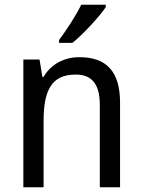

<svg xmlns="http://www.w3.org/2000/svg" viewBox="-20 -786 599 806"><path d="M424 -756V-766H321C299 -721 260 -661 228 -618V-606H284C329 -642 399 -718 424 -756ZM313 -546C252 -546 194 -518 163 -463H158L146 -536H78V0H163V-278C163 -408 197 -473 298 -473C368 -473 399 -430 399 -345V0H484V-355C484 -487 426 -546 313 -546Z"/></svg>

Font: Noto Sans Gurmukhi SemiCondensed
Style: Regular
Weight: 400
Width: 4
Designer: Jelle Bosma - Monotype Design Team
Foundry: Monotype Imaging Inc.
Version: Version 2.004